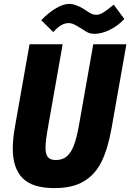

<svg xmlns="http://www.w3.org/2000/svg" viewBox="-20 -952 668 985"><path d="M45.5 -189.5Q45.5 -240 57 -303.5L131.5 -725H301.5L226.5 -300.5Q213.5 -227.5 213.5 -194.5Q213.5 -161 225.8 -146Q238 -131 266.5 -131Q301 -131 323.2 -150.2Q345.5 -169.5 359.8 -208.2Q374 -247 385.5 -311.5L458.5 -725H628.5L552 -292.5Q533.5 -189 501 -122.8Q468.5 -56.5 410.2 -21.8Q352 13 259.5 13Q145.5 13 95.5 -38.5Q45.5 -90 45.5 -189.5ZM405 -800.5 396.5 -806Q372.5 -821 359.2 -827.2Q346 -833.5 331 -833.5Q294 -833.5 253.5 -787.5L191.5 -848Q225.5 -884.5 264.8 -908.2Q304 -932 335 -932Q352 -932 372.2 -924.5Q392.5 -917 412 -904.5L421.5 -898Q437.5 -887 448.8 -881.5Q460 -876 474 -876Q489.5 -876 507.8 -886.5Q526 -897 563.5 -928L618 -854.5Q583.5 -818 542 -798.2Q500.5 -778.5 466 -778.5Q446 -778.5 432.5 -784.5Q419 -790.5 405 -800.5Z"/></svg>

Font: JuliaMono Black
Style: Italic
Weight: 900
Italic angle: -9°
Monospace: yes
Designer: cormullion
Foundry: corm
Version: Version 0.057; ttfautohint (v1.8.4)